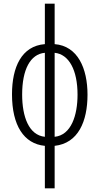

<svg xmlns="http://www.w3.org/2000/svg" viewBox="-20 -780 538 1040"><path d="M276 -760H223V-541C97 -531 45 -417 45 -269C45 -101 109 -1 223 10V240H276V10C404 -4 454 -123 454 -267C454 -410 401 -531 276 -541ZM223 -494V-39C136 -48 100 -148 100 -268C100 -403 144 -487 223 -494ZM276 -494C354 -486 400 -400 400 -267C400 -156 366 -48 276 -39Z"/></svg>

Font: Noto Sans UI Condensed Light
Style: Regular
Weight: 300
Width: 3
Designer: Monotype Design Team
Foundry: Monotype Imaging Inc.
Version: Version 1.901